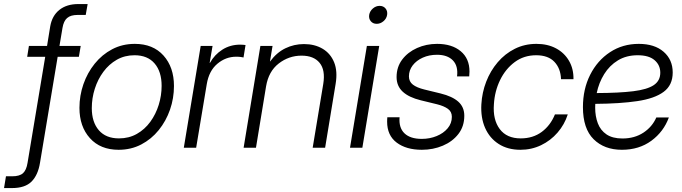

<svg xmlns="http://www.w3.org/2000/svg" viewBox="-99 -748 3455 972"><path d="M309.6 -515.6 300.3 -460.4H192.9L103.5 76.2Q93.3 138.7 60.5 171.4Q27.8 204.1 -38.6 204.1H-78.6L-68.8 144.5H-37.6Q0 144.5 17.3 128.9Q34.7 113.3 40.5 76.2L129.9 -460.4H38.6L47.4 -515.6H139.2L155.3 -614.7Q164.6 -668.5 201.7 -698Q238.8 -727.5 297.4 -727.5H344.7L335 -672.4H294.4Q258.8 -672.4 241 -657Q223.1 -641.6 217.3 -606.4L202.1 -515.6Z M501.5 10.3Q409.2 10.3 356.2 -48.6Q303.2 -107.4 303.2 -202.1Q303.2 -263.7 323.2 -321.5Q343.3 -379.4 380.4 -425.5Q417.5 -471.7 469 -498.8Q520.5 -525.9 583.5 -525.9Q675.8 -525.9 728.8 -466.8Q781.7 -407.7 781.7 -312.5Q781.7 -250.5 761.7 -192.9Q741.7 -135.3 704.6 -89.4Q667.5 -43.5 616 -16.6Q564.5 10.3 501.5 10.3ZM503.4 -47.4Q553.7 -47.4 593.8 -70.1Q633.8 -92.8 661.9 -131.3Q689.9 -169.9 704.6 -217.3Q719.2 -264.6 719.2 -313.5Q719.2 -385.3 683.6 -426.8Q647.9 -468.3 582 -468.3Q532.2 -468.3 492.4 -445.6Q452.6 -422.9 424.3 -384.5Q396 -346.2 380.9 -298.6Q365.7 -251 365.7 -200.7Q365.7 -129.9 401.4 -88.6Q437 -47.4 503.4 -47.4Z M831.5 0 917 -515.6H977.1L962.4 -429.7H963.9Q986.8 -471.2 1026.6 -496.6Q1066.4 -522 1117.2 -522Q1126.5 -522 1133.1 -521.2Q1139.6 -520.5 1144 -520L1133.8 -457Q1129.9 -458 1120.1 -459.5Q1110.4 -460.9 1096.7 -460.9Q1043.9 -460.9 1001.5 -425.3Q959 -389.6 947.8 -322.3L894 0Z M1248 -311 1196.8 0H1134.3L1219.2 -515.6H1280.8L1267.6 -436Q1301.3 -481.9 1345.5 -503.4Q1389.6 -524.9 1439.9 -524.9Q1494.1 -524.9 1534.2 -501.2Q1574.2 -477.5 1592.5 -432.6Q1610.8 -387.7 1600.1 -323.2L1546.9 0H1483.9L1537.6 -323.7Q1548.8 -393.6 1519 -429.9Q1489.3 -466.3 1427.7 -466.3Q1363.3 -466.3 1312 -426.5Q1260.7 -386.7 1248 -311Z M1672.9 0 1758.3 -515.6H1820.8L1735.4 0ZM1808.1 -627.4Q1789.1 -627.4 1778.1 -640.6Q1767.1 -653.8 1770 -672.9Q1773.4 -691.9 1788.8 -705.1Q1804.2 -718.3 1822.8 -718.3Q1841.8 -718.3 1852.8 -705.1Q1863.8 -691.9 1860.8 -672.9Q1857.9 -653.8 1842.3 -640.6Q1826.7 -627.4 1808.1 -627.4Z M2036.6 10.3Q1957.5 10.3 1909.2 -26.1Q1860.8 -62.5 1860.8 -132.3Q1860.8 -137.7 1861.1 -143.1Q1861.3 -148.4 1861.8 -154.3H1923.8Q1919.4 -101.1 1948.7 -73Q1978 -44.9 2036.1 -44.9Q2076.7 -44.9 2111.3 -59.1Q2146 -73.2 2167.2 -98.4Q2188.5 -123.5 2188.5 -156.7Q2188.5 -182.6 2168.5 -197Q2148.4 -211.4 2113.3 -220.2L2031.2 -240.2Q1971.2 -254.9 1939.9 -283.7Q1908.7 -312.5 1908.7 -357.9Q1908.7 -408.7 1937 -446.3Q1965.3 -483.9 2012.2 -504.9Q2059.1 -525.9 2113.8 -525.9Q2188.5 -525.9 2233.2 -488.8Q2277.8 -451.7 2277.8 -385.7Q2277.8 -375.5 2276.4 -361.3H2214.8Q2221.2 -414.1 2193.6 -442.4Q2166 -470.7 2113.3 -470.7Q2073.7 -470.7 2041.5 -456.3Q2009.3 -441.9 1990.2 -417Q1971.2 -392.1 1971.2 -361.3Q1971.2 -335 1991.2 -319.6Q2011.2 -304.2 2049.3 -294.9L2131.3 -274.9Q2190.9 -260.3 2221.2 -233.2Q2251.5 -206.1 2251.5 -162.1Q2251.5 -108.4 2221.7 -69.8Q2191.9 -31.2 2142.8 -10.5Q2093.8 10.3 2036.6 10.3Z M2535.6 10.3Q2471.7 10.3 2425.8 -19Q2379.9 -48.3 2356.9 -100.3Q2334 -152.3 2337.9 -220.2Q2341.3 -279.8 2362.5 -334.7Q2383.8 -389.6 2420.7 -432.9Q2457.5 -476.1 2507.3 -501Q2557.1 -525.9 2616.7 -525.9Q2673.3 -525.9 2715.8 -503.2Q2758.3 -480.5 2781.7 -439.9Q2805.2 -399.4 2804.2 -347.2H2741.2Q2739.3 -401.4 2707.8 -434.8Q2676.3 -468.3 2615.2 -468.3Q2553.2 -468.3 2506.6 -433.6Q2460 -398.9 2432.6 -342.5Q2405.3 -286.1 2401.4 -220.2Q2395.5 -142.1 2430.9 -94.7Q2466.3 -47.4 2537.1 -47.4Q2599.1 -47.4 2643.6 -80.3Q2688 -113.3 2710.4 -168.9H2775.4Q2758.8 -117.2 2723.6 -76.7Q2688.5 -36.1 2640.1 -12.9Q2591.8 10.3 2535.6 10.3Z M3049.3 10.3Q2960.4 10.3 2906.2 -43.2Q2852.1 -96.7 2852.1 -205.6Q2852.1 -296.9 2888.7 -369.4Q2925.3 -441.9 2989.3 -483.9Q3053.2 -525.9 3134.8 -525.9Q3214.8 -525.9 3260.7 -485.8Q3306.6 -445.8 3306.6 -380.9Q3306.6 -316.9 3260.7 -283Q3214.8 -249 3127.4 -236.1Q3040 -223.1 2914.6 -222.2Q2914.1 -212.4 2914.1 -202.6Q2914.1 -159.2 2927.5 -123.8Q2940.9 -88.4 2971.4 -67.6Q3002 -46.9 3052.2 -46.9Q3113.3 -46.9 3158.2 -76.4Q3203.1 -106 3223.6 -153.3H3287.1Q3260.7 -81.1 3198.5 -35.4Q3136.2 10.3 3049.3 10.3ZM2921.9 -276.9Q3035.6 -277.3 3106.7 -286.1Q3177.7 -294.9 3210.7 -317.1Q3243.7 -339.4 3243.7 -379.9Q3243.7 -418.5 3214.8 -443.4Q3186 -468.3 3129.4 -468.3Q3071.8 -468.3 3029.3 -442.4Q2986.8 -416.5 2959.7 -372.8Q2932.6 -329.1 2921.9 -276.9Z"/></svg>

Font: Inter Display Light
Style: Italic
Weight: 300
Italic angle: -9.39999°
Designer: Rasmus Andersson
Foundry: rsms
Version: Version 4.000;git-a52131595